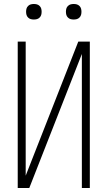

<svg xmlns="http://www.w3.org/2000/svg" viewBox="-20 -944 540 964"><path d="M69 0V-735H109V-62L373 -735H431V0H391V-673L127 0ZM350 -846Q342 -846 334.5 -848Q327 -850 321 -856Q315 -862 313 -869.5Q311 -877 311 -885Q311 -893 313 -900.5Q315 -908 321 -914Q327 -920 334.5 -922Q342 -924 350 -924Q358 -924 365.5 -922Q373 -920 379 -914Q385 -908 387 -900.5Q389 -893 389 -885Q389 -877 387 -869.5Q385 -862 379 -856Q373 -850 365.5 -848Q358 -846 350 -846ZM150 -846Q142 -846 134.5 -848Q127 -850 121 -856Q115 -862 113 -869.5Q111 -877 111 -885Q111 -893 113 -900.5Q115 -908 121 -914Q127 -920 134.5 -922Q142 -924 150 -924Q158 -924 165.5 -922Q173 -920 179 -914Q185 -908 187 -900.5Q189 -893 189 -885Q189 -877 187 -869.5Q185 -862 179 -856Q173 -850 165.5 -848Q158 -846 150 -846Z"/></svg>

Font: Iosevka Extralight
Style: Regular
Weight: 200
Monospace: yes
Designer: Belleve Invis
Foundry: Belleve Invis
Version: Version 32.0.1; ttfautohint (v1.8.4)